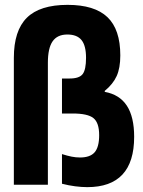

<svg xmlns="http://www.w3.org/2000/svg" viewBox="-20 -760 590 790"><path d="M339 10Q316 10 289 6.5Q262 3 235 -4V-126Q257 -119 274.5 -115.5Q292 -112 309 -112Q351 -112 369.5 -133.5Q388 -155 388 -204Q388 -255 364.5 -274Q341 -293 279 -293H235V-437H267Q306 -437 320 -455Q334 -473 334 -522Q334 -572 315.5 -595Q297 -618 257 -618Q216 -618 196.5 -590Q177 -562 177 -502V0H37V-522Q37 -634 90.5 -687Q144 -740 258 -740Q369 -740 422 -689.5Q475 -639 475 -532Q475 -480 460 -447Q445 -414 411 -386V-382Q472 -371 502 -325Q532 -279 532 -197Q532 10 339 10Z"/></svg>

Font: M PLUS Code Latin SemiExpanded
Style: Bold
Weight: 700
Width: 6
Designer: Coji Morishita
Foundry: UNDERFOREST DESIGN
Version: Version 1.002; ttfautohint (v1.8.3)